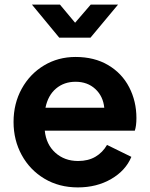

<svg xmlns="http://www.w3.org/2000/svg" viewBox="-20 -804 652 836"><path d="M39 -273Q39 -353 74.5 -417.5Q110 -482 171.5 -519Q233 -556 309 -556Q391 -556 451 -520.5Q511 -485 542.5 -424Q574 -363 574 -290Q574 -256 567 -235H175Q181 -175 221 -139Q261 -103 320 -103Q364 -103 395.5 -121.5Q427 -140 446 -173L552 -121Q527 -61 464 -24.5Q401 12 319 12Q237 12 173.5 -26Q110 -64 74.5 -129Q39 -194 39 -273ZM434 -335Q429 -385 395 -416.5Q361 -448 309 -448Q259 -448 224 -418.5Q189 -389 178 -335ZM119 -784H241L307 -705L375 -784H494L374 -640H238Z"/></svg>

Font: Eudoxus Sans
Style: Bold
Weight: 700
Designer: Stijn de Vries
Foundry: tokotype
Version: Version 2.005